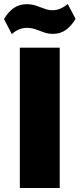

<svg xmlns="http://www.w3.org/2000/svg" viewBox="-37 -938 397 958"><path d="M261 -700V0H62V-700ZM-17 -843Q5 -880 32.5 -898.5Q60 -917 95 -917Q121 -917 142.5 -910Q164 -903 184 -895Q204 -887 226 -887Q245 -887 264 -895Q283 -903 301 -918L340 -844Q319 -808 291.5 -788.5Q264 -769 228 -769Q202 -769 181 -777Q160 -785 140 -792Q120 -799 97 -799Q77 -799 58.5 -791.5Q40 -784 22 -768Z"/></svg>

Font: Pathway Extreme ExtraBold
Style: Regular
Weight: 800
Designer: Eduardo Rodriguez Tunni
Foundry: Eduardo Rodriguez Tunni
Version: Version 1.001;gftools[0.9.26]